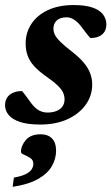

<svg xmlns="http://www.w3.org/2000/svg" viewBox="-24 -480 441 760"><path d="M63.5 -119.5Q68.5 -114 75.5 -104.5Q82.5 -95 98.5 -73Q114.5 -51.5 130.2 -43Q146 -34.5 163.5 -34.5Q184 -34.5 199.2 -40.5Q214.5 -46.5 223 -58.2Q231.5 -70 231.5 -86.5Q231.5 -100 226 -112.8Q220.5 -125.5 205 -140.8Q189.5 -156 159.5 -177Q130 -197.5 111.8 -217.5Q93.5 -237.5 85.5 -259.5Q77.5 -281.5 77.5 -308Q77.5 -350.5 100 -385Q122.5 -419.5 165.2 -439.8Q208 -460 267.5 -460Q314 -460 342.5 -450Q371 -440 384 -422.5Q397 -405 397 -383.5Q397 -367 389.8 -354.8Q382.5 -342.5 368.2 -336Q354 -329.5 333.5 -329.5Q329 -334.5 321.5 -343.5Q314 -352.5 300 -371.5Q286.5 -390.5 271 -401Q255.5 -411.5 240 -411.5Q214 -411.5 200.8 -399.2Q187.5 -387 187.5 -366.5Q187.5 -354.5 193.2 -342.5Q199 -330.5 214.8 -314.8Q230.5 -299 261 -275.5Q291 -252 308.5 -230.8Q326 -209.5 333.5 -188.5Q341 -167.5 341 -145.5Q341 -101 315 -65Q289 -29 243 -8Q197 13 135.5 13Q86 13 55.2 2.8Q24.5 -7.5 10.2 -25Q-4 -42.5 -4 -63.5Q-4 -80.5 3.8 -93Q11.5 -105.5 26.8 -112.5Q42 -119.5 63.5 -119.5ZM59 121.5Q59 96.5 78.5 74Q98 51.5 137 51.5Q166 51.5 182 68.2Q198 85 198 116.5Q198 148.5 181.2 177.8Q164.5 207 126.8 228.5Q89 250 26 259.5L31 223Q62 217.5 78.8 208.8Q95.5 200 101.8 189.5Q108 179 108 168.5Q108 153.5 95.8 145.5Q83.5 137.5 71.2 132.5Q59 127.5 59 121.5Z"/></svg>

Font: Newsreader 16pt 16pt
Style: Bold Italic
Weight: 700
Italic angle: -17°
Version: Version 1.003